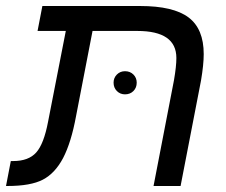

<svg xmlns="http://www.w3.org/2000/svg" viewBox="-40 -619 751 639"><path d="M561 0H471L539 -352Q547 -398 547 -426Q547 -516 417 -516H268L213 -232Q197 -145 170 -93Q143 -42 102.5 -21Q62 0 -15 0H-20L-4 -83H4Q55 -83 80.5 -111.5Q106 -140 120 -214L179 -516H85L101 -599H426Q537 -599 587.5 -561Q638 -523 638 -439Q638 -404 629 -351ZM338 -344Q338 -360 349 -371Q360 -382 376 -382Q393 -382 404 -371Q415 -360 415 -344Q415 -327 404 -316Q393 -305 376 -305Q360 -305 349 -316Q338 -327 338 -344Z"/></svg>

Font: Libra Sans
Style: Italic
Weight: 400
Italic angle: -12°
Foundry: Context Ltd
Version: Version 1.002